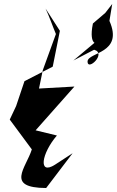

<svg xmlns="http://www.w3.org/2000/svg" viewBox="-20 -845 587 965"><path d="M256 -17C171 37 188 -73 266 -164L159 -190L354 -410L176 -400L195 -492L261 -674C243 -717 228 -762 209 -802L281 -690L245 -510L103 -437L61 -312L29 -244L140 -94C110 0 6 99 212 100L345 -75ZM349 -541 453 -595C518 -577 419 -485 420 -536C422 -584 603 -575 530 -740L544 -825L509 -780L447 -727C422 -605 481 -623 467 -640Z"/></svg>

Font: Asimov Silicon
Style: Regular
Weight: 400
Designer: Google
Version: Version 2.000980; 2014